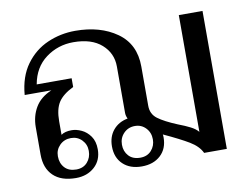

<svg xmlns="http://www.w3.org/2000/svg" viewBox="-66 -655 981 758"><g transform="rotate(-10 424.0 -276.5)"><path d="M787 -553V0H696Q683 -28 648 -49Q613 -70 548 -100Q549 -96 549 -88Q549 -43 520.5 -16.5Q492 10 445 10Q398 10 370 -16.5Q342 -43 342 -88Q342 -127 363.5 -153Q385 -179 422 -186Q416 -198 416 -210V-396Q416 -449 376 -484.5Q336 -520 263 -520Q201 -520 152.5 -484Q104 -448 92 -381H232V-346Q189 -325 171.5 -298Q154 -271 154 -222V-168Q169 -179 196 -179Q215 -179 235.5 -169.5Q256 -160 270.5 -139.5Q285 -119 285 -87Q285 -43 255.5 -16.5Q226 10 181 10Q122 10 90.5 -20.5Q59 -51 59 -105V-215Q59 -259 79.5 -294Q100 -329 145 -348H38Q44 -421 79 -469Q114 -517 166.5 -540Q219 -563 278 -563Q378 -563 444.5 -516Q511 -469 511 -379V-221Q511 -188 536.5 -169Q562 -150 613 -129Q642 -118 661.5 -108Q681 -98 692 -85V-553ZM506 -88Q506 -115 488.5 -133.5Q471 -152 445 -152Q418 -152 400 -133.5Q382 -115 382 -88Q382 -61 398.5 -43Q415 -25 445 -25Q473 -25 489.5 -43.5Q506 -62 506 -88ZM125 -87Q125 -59 141.5 -41Q158 -23 188 -23Q216 -23 232.5 -41.5Q249 -60 249 -87Q249 -113 231.5 -131Q214 -149 188 -149Q161 -149 143 -131Q125 -113 125 -87Z"/></g></svg>

Font: TavirajRegular
Style: Regular
Weight: 400
Designer: Katatrad Team
Foundry: CadsonDemak
Version: Version 1.001